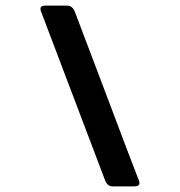

<svg xmlns="http://www.w3.org/2000/svg" viewBox="-20 -663 640 683"><path d="M141 -643H219Q237 -643 246 -622Q278 -539 360 -321Q442 -103 474 -21Q482 0 458 0H381Q362 0 354 -21L126 -622Q118 -643 141 -643Z"/></svg>

Font: RajdhaniMono
Style: Bold
Weight: 700
Monospace: yes
Designer: Satya Rajpurohit, Jyotish Sonowal
Foundry: Indian Type Foundry
Version: Version 1.201;PS 1.0;hotconv 1.0.78;makeotf.lib2.5.61930; tt